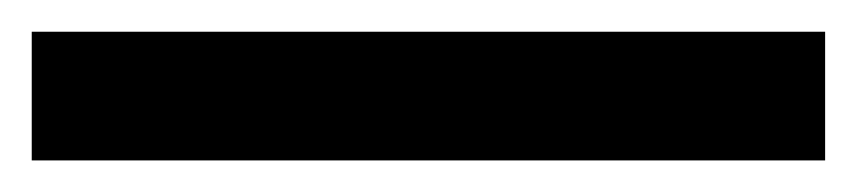

<svg xmlns="http://www.w3.org/2000/svg" viewBox="-20 20 540 121"><path d="M0 40H500V121.1H0Z"/></svg>

Font: Dinish
Style: Bold
Weight: 700
Designer: Bert Driehuis
Foundry: Playbeing
Version: Version 3.006; git-39231f3c-release